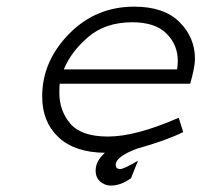

<svg xmlns="http://www.w3.org/2000/svg" viewBox="-20 -455 626 589"><path d="M403.3 38.1 381.8 91.8Q350.6 114.3 320.3 114.3Q301.8 114.3 287.6 102.1Q273.4 89.8 273.4 68.4Q273.4 39.1 301.8 13.7Q209 12.7 159.2 -34.2Q109.4 -81.1 109.4 -159.2Q109.4 -266.6 191.4 -350.6Q273.4 -434.6 391.6 -434.6Q483.4 -434.6 530.8 -387.2Q578.1 -339.8 578.1 -274.4Q578.1 -250 563.5 -198.2H163.1Q162.1 -189.5 162.1 -169.9Q162.1 -115.2 195.8 -75.7Q229.5 -36.1 311.5 -36.1Q396.5 -36.1 528.3 -93.8L542 -49.8Q488.3 -23.4 400.4 1Q335 25.4 335 50.8Q335 63.5 348.6 63.5Q360.4 63.5 403.3 38.1ZM175.8 -242.2H523.4Q525.4 -255.9 525.4 -268.6Q525.4 -317.4 490.7 -352.1Q456.1 -386.7 385.7 -386.7Q303.7 -386.7 251 -341.8Q198.2 -296.9 175.8 -242.2Z"/></svg>

Font: Thabit-Oblique
Style: Oblique
Weight: 500
Designer: Regenerated by Nadim Shaikli
Foundry: MAK Alagha
Version: 0.01